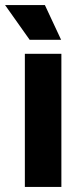

<svg xmlns="http://www.w3.org/2000/svg" viewBox="-40 -737 308 757"><path d="M58 0V-525H202V0ZM77 -580 -20 -717H137L201 -580Z"/></svg>

Font: Bricolage Grotesque 72pt
Style: Bold
Weight: 700
Designer: Mathieu Triay
Foundry: Atelier Triay
Version: Version 1.001;gftools[0.9.33.dev8+g029e19f]